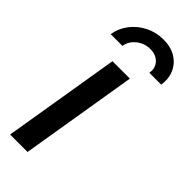

<svg xmlns="http://www.w3.org/2000/svg" viewBox="-245 -784 818 818"><g transform="rotate(45 164.0 -374.5)"><path d="M21 0 108.4 -529.3H213.4L126 0ZM197.3 -748.5Q241.7 -748.5 272.7 -729.5Q303.7 -710.4 317.9 -678Q332 -645.5 325.7 -605.5H254.4Q259.8 -638.2 240 -659.2Q220.2 -680.2 186 -680.2Q151.9 -680.2 124.8 -659.2Q97.7 -638.2 92.3 -605.5H21.5Q27.8 -645.5 52.7 -678Q77.6 -710.4 115.2 -729.5Q152.8 -748.5 197.3 -748.5Z"/></g></svg>

Font: Inter 24pt Medium
Style: Italic
Weight: 500
Italic angle: -9.3988°
Designer: Rasmus Andersson
Foundry: rsms
Version: Version 4.001;git-66647c0bb